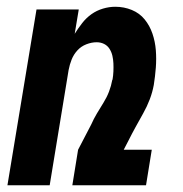

<svg xmlns="http://www.w3.org/2000/svg" viewBox="-20 -548 540 568"><path d="M2 0 88 -520H213L201 -448Q211 -464 223 -479.5Q235 -495 250.5 -506Q266 -517 284.5 -522.5Q303 -528 321 -528Q347 -528 370 -518.5Q393 -509 408 -490.5Q423 -472 431 -448.5Q439 -425 441 -399.5Q443 -374 441 -348Q439 -322 435 -297Q431 -275 423 -254Q415 -233 403.5 -212.5Q392 -192 381 -172Q370 -152 360 -132L346 -105H429L412 0H194L211 -105L250 -180Q257 -196 266.5 -212Q276 -228 286 -244Q296 -260 302.5 -277Q309 -294 312 -311L313 -313Q315 -325 315.5 -337Q316 -349 315.5 -360.5Q315 -372 312.5 -383Q310 -394 304 -403.5Q298 -413 288 -418Q278 -423 266 -423Q251 -423 235.5 -417Q220 -411 209 -399Q198 -387 192 -372Q186 -357 183 -341L127 0Z"/></svg>

Font: Iosevka Extrabold
Style: Italic
Weight: 800
Italic angle: -9°
Monospace: yes
Designer: Belleve Invis
Foundry: Belleve Invis
Version: Version 32.5.0; ttfautohint (v1.8.4)